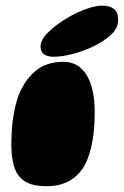

<svg xmlns="http://www.w3.org/2000/svg" viewBox="-20 -637 438 680"><path d="M144.5 22.5Q94.5 22.5 67.5 4.8Q40.5 -13 30.2 -46.2Q20 -79.5 20 -125.5Q20 -140 20.8 -154.8Q21.5 -169.5 22.5 -184Q23.5 -198.5 25.5 -212.5Q27.5 -226.5 30 -240Q32.5 -253.5 35.8 -266.5Q39 -279.5 43 -291.5Q63 -347.5 102.2 -382.8Q141.5 -418 204 -418Q242.5 -418 267.2 -395Q292 -372 303.8 -332.2Q315.5 -292.5 315.5 -241.5Q315.5 -220.5 314.5 -200.8Q313.5 -181 311.2 -162.8Q309 -144.5 305.5 -127.2Q302 -110 297.2 -94.8Q292.5 -79.5 286.8 -65.8Q281 -52 273.5 -41Q253 -11 221.2 5.8Q189.5 22.5 144.5 22.5ZM168.5 -436Q149.5 -436 136.5 -444.5Q123.5 -453 123.5 -472.5Q123.5 -496.5 153.2 -525Q183 -553.5 224.5 -577Q255 -594.5 286.8 -605.8Q318.5 -617 342.5 -617Q369.5 -617 384 -605Q398.5 -593 398.5 -565.5Q398.5 -537.5 373 -513.8Q347.5 -490 309 -472Q275 -455.5 237 -445.8Q199 -436 168.5 -436Z"/></svg>

Font: Gluten ExtraBold
Style: Regular
Weight: 800
Designer: Tyler Finck
Foundry: Etcetera Type Company
Version: Version 1.300